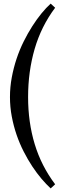

<svg xmlns="http://www.w3.org/2000/svg" viewBox="-20 -780 345 1071"><path d="M136.7 -238.8Q136.7 -97.7 173.6 23.9Q210.4 145.5 287.6 248L262.7 271Q237.8 248 211.4 217Q185.1 186 159.9 147.9Q134.8 109.9 112.1 65.4Q89.4 21 72.5 -28.1Q55.7 -77.1 45.7 -130.1Q35.6 -183.1 35.6 -238.8Q35.6 -294.4 45.7 -348.1Q55.7 -401.9 72.5 -452.4Q89.4 -502.9 112.1 -548.6Q134.8 -594.2 159.9 -633.5Q185.1 -672.9 211.4 -705.1Q237.8 -737.3 262.7 -759.8L287.6 -736.8Q210 -633.3 173.3 -507.1Q136.7 -380.9 136.7 -238.8Z"/></svg>

Font: DimaThulth2
Style: Regular
Weight: 400
Designer: R.Balvardi
Foundry: R.Balvardi (R.Balvardi@gmail.com)
Version: Version 1.00;November 13, 2018;FontCreator 11.5.0.2427 64-bi